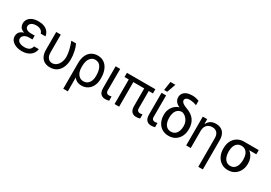

<svg xmlns="http://www.w3.org/2000/svg" viewBox="28 -1808 4316 3063"><g transform="rotate(30 2186.0 -276.0)"><path d="M314.5 -276.4V-237.3H251Q215.8 -237.3 188.5 -225.6Q161.1 -213.9 146 -193.8Q130.9 -173.8 130.9 -148.4Q130.9 -124 147 -105.5Q163.1 -86.9 192.9 -76.7Q222.7 -66.4 261.7 -66.4Q319.3 -66.4 350.6 -87.9Q381.8 -109.4 391.6 -154.3H479.5Q473.6 -105.5 444.8 -68.4Q416 -31.2 368.2 -10.7Q320.3 9.8 257.8 9.8Q196.3 9.8 147 -9.8Q97.7 -29.3 69.8 -64Q42 -98.6 42 -143.6Q42 -177.7 59.1 -207Q76.2 -236.3 120.6 -256.3Q165 -276.4 242.2 -276.4ZM51.8 -380.9Q51.8 -429.7 77.6 -464.8Q103.5 -500 149.4 -518.6Q195.3 -537.1 255.9 -537.1Q316.4 -537.1 362.3 -519Q408.2 -501 435.5 -466.3Q462.9 -431.6 469.7 -383.8H381.8Q374 -419.9 340.8 -441.4Q307.6 -462.9 255.9 -462.9Q220.7 -462.9 193.8 -452.6Q167 -442.4 152.3 -423.8Q137.7 -405.3 137.7 -380.9Q137.7 -347.7 166.5 -328.1Q195.3 -308.6 251 -308.6H314.5V-253.9H242.2Q167 -253.9 125 -272.9Q83 -292 67.4 -319.8Q51.8 -347.7 51.8 -380.9Z M667 -530.3V-204.1Q667 -156.2 681.6 -125.5Q696.3 -94.7 719.7 -80.6Q743.2 -66.4 772.5 -66.4Q815.4 -66.4 849.6 -93.3Q883.8 -120.1 902.8 -167Q921.9 -213.9 921.9 -269.5Q920.9 -325.2 903.8 -396.5Q886.7 -467.8 861.3 -530.3H948.2Q971.7 -485.4 987.8 -411.1Q1003.9 -336.9 1003.9 -269.5Q1003.9 -193.4 979.5 -130.4Q955.1 -67.4 903.8 -28.8Q852.5 9.8 775.4 9.8Q716.8 9.8 673.8 -13.7Q630.9 -37.1 606.9 -85.4Q583 -133.8 583 -206.1V-530.3Z M1348.6 -537.1Q1418 -537.1 1468.3 -501.5Q1518.6 -465.8 1544.9 -400.4Q1571.3 -335 1571.3 -248V-238.3Q1571.3 -166 1544.9 -109.9Q1518.6 -53.7 1469.7 -22Q1420.9 9.8 1355.5 9.8Q1303.7 9.8 1266.6 -11.7Q1229.5 -33.2 1205.1 -71.8Q1180.7 -110.4 1160.2 -168.9L1213.9 -234.4Q1213.9 -197.3 1227.5 -158.2Q1241.2 -119.1 1272 -92.3Q1302.7 -65.4 1350.6 -65.4Q1394.5 -65.4 1424.8 -88.9Q1455.1 -112.3 1469.7 -151.4Q1484.4 -190.4 1484.4 -238.3V-248Q1484.4 -342.8 1450.2 -400.9Q1416 -459 1348.6 -459Q1302.7 -459 1272.5 -432.1Q1242.2 -405.3 1228 -363.3Q1213.9 -321.3 1213.9 -273.4L1216.8 197.3H1132.8V-272.5Q1132.8 -359.4 1160.6 -418.9Q1188.5 -478.5 1237.3 -507.8Q1286.1 -537.1 1348.6 -537.1Z M1761.7 -530.3 1760.7 -132.8Q1760.7 -110.4 1769.5 -97.2Q1778.3 -84 1792 -79.1Q1805.7 -74.2 1822.3 -74.2Q1834 -74.2 1855.5 -79.1Q1861.3 -81.1 1862.3 -81.1V-2.9Q1846.7 1 1830.6 3.9Q1814.5 6.8 1792 6.8Q1739.3 6.8 1708.5 -26.4Q1677.7 -59.6 1677.7 -131.8V-530.3Z M2409.2 -453.1H1885.7V-530.3H2409.2ZM2047.9 0H1963.9V-530.3H2047.9ZM2332 -530.3V-132.8Q2332 -110.4 2340.8 -97.2Q2349.6 -84 2362.8 -79.1Q2376 -74.2 2391.6 -74.2Q2401.4 -74.2 2412.1 -76.2Q2422.9 -78.1 2430.7 -80.1Q2430.7 -81.1 2431.6 -81.1Q2432.6 -81.1 2432.6 -81.1V-3.9Q2395.5 6.8 2362.3 6.8Q2309.6 6.8 2279.3 -25.9Q2249 -58.6 2249 -131.8V-530.3Z M2607.4 -530.3 2606.4 -132.8Q2606.4 -110.4 2615.2 -97.2Q2624 -84 2637.7 -79.1Q2651.4 -74.2 2668 -74.2Q2679.7 -74.2 2701.2 -79.1Q2707 -81.1 2708 -81.1V-2.9Q2692.4 1 2676.3 3.9Q2660.2 6.8 2637.7 6.8Q2585 6.8 2554.2 -26.4Q2523.4 -59.6 2523.4 -131.8V-530.3ZM2559.6 -751H2650.4L2593.8 -589.8H2536.1Z M2969.7 -739.3Q3005.9 -739.3 3035.2 -733.4Q3064.5 -727.5 3097.7 -714.8V-632.8Q3072.3 -643.6 3038.1 -651.4Q3003.9 -659.2 2971.7 -659.2Q2931.6 -659.2 2909.2 -644.5Q2886.7 -629.9 2886.7 -604.5Q2886.7 -590.8 2895.5 -576.7Q2904.3 -562.5 2927.2 -547.4Q2950.2 -532.2 2990.2 -517.6Q3093.8 -481.4 3142.6 -415Q3191.4 -348.6 3191.4 -251V-242.2Q3191.4 -170.9 3163.6 -113.8Q3135.7 -56.6 3083.5 -23.4Q3031.2 9.8 2960.9 9.8Q2889.6 9.8 2837.4 -22.9Q2785.2 -55.7 2757.3 -113.3Q2729.5 -170.9 2729.5 -242.2V-251Q2729.5 -305.7 2750.5 -351.6Q2771.5 -397.5 2807.1 -428.7Q2842.8 -460 2884.8 -470.7V-473.6Q2839.8 -492.2 2814 -525.4Q2788.1 -558.6 2788.1 -603.5Q2788.1 -644.5 2810.1 -675.3Q2832 -706.1 2873 -722.7Q2914.1 -739.3 2969.7 -739.3ZM2960.9 -67.4Q3005.9 -67.4 3035.6 -90.8Q3065.4 -114.3 3080.1 -153.8Q3094.7 -193.4 3094.7 -242.2V-252Q3094.7 -291 3078.1 -328.6Q3061.5 -366.2 3030.8 -393.6Q3000 -420.9 2960.9 -428.7Q2917 -428.7 2886.7 -405.3Q2856.4 -381.8 2841.8 -341.8Q2827.1 -301.8 2827.1 -252V-242.2Q2827.1 -193.4 2841.8 -153.8Q2856.4 -114.3 2886.7 -90.8Q2917 -67.4 2960.9 -67.4Z M3367.2 0H3283.2V-530.3H3364.3V-447.3H3371.1Q3391.6 -490.2 3429.7 -513.7Q3467.8 -537.1 3526.4 -537.1Q3581.1 -537.1 3621.1 -515.1Q3661.1 -493.2 3683.1 -448.2Q3705.1 -403.3 3705.1 -336.9V199.2H3621.1V-331.1Q3621.1 -372.1 3606.9 -401.4Q3592.8 -430.7 3565.9 -446.3Q3539.1 -461.9 3501 -461.9Q3462.9 -461.9 3432.6 -445.3Q3402.3 -428.7 3384.8 -396Q3367.2 -363.3 3367.2 -318.4Z M4051.8 -513.7Q4062.5 -512.7 4072.3 -507.3Q4082 -502 4094.7 -491.2Q4101.6 -486.3 4109.9 -481Q4118.2 -475.6 4127.9 -470.2Q4137.7 -464.8 4147.5 -460Q4189.5 -443.4 4220.2 -411.6Q4251 -379.9 4267.1 -336.9Q4283.2 -293.9 4283.2 -242.2V-232.4Q4283.2 -168.9 4255.4 -113.3Q4227.5 -57.6 4175.8 -23.9Q4124 9.8 4053.7 9.8Q3983.4 9.8 3930.7 -24.4Q3877.9 -58.6 3849.6 -117.7Q3821.3 -176.8 3821.3 -251V-262.7Q3821.3 -334 3849.1 -391.1Q3877 -448.2 3929.7 -481Q3982.4 -513.7 4051.8 -513.7ZM4053.7 -67.4Q4098.6 -67.4 4127.9 -92.3Q4157.2 -117.2 4171.4 -158.7Q4185.5 -200.2 4185.5 -251V-262.7Q4185.5 -311.5 4171.4 -350.6Q4157.2 -389.6 4127.4 -413.1Q4097.7 -436.5 4051.8 -436.5Q4007.8 -436.5 3978 -413.1Q3948.2 -389.6 3933.6 -350.6Q3918.9 -311.5 3918.9 -262.7V-251Q3918.9 -200.2 3933.6 -158.7Q3948.2 -117.2 3978.5 -92.3Q4008.8 -67.4 4053.7 -67.4ZM4323.2 -436.5H4051.8V-513.7H4323.2Z"/></g></svg>

Font: Pretendard JP Variable
Style: Regular
Weight: 400
Designer: Base glyphs from Inter by Rasmus Andersson; Hangul glyphs from Noto Sans CJK(Source Han Sans) by Jang Soo-young and Kang
Foundry: Kil Hyung-jin
Version: Version 1.307;Glyphs 3.2 (3192)